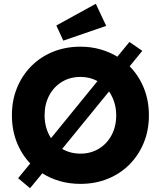

<svg xmlns="http://www.w3.org/2000/svg" viewBox="-20 -963 847 1016"><path d="M139 33 76 -20 140 -98Q94 -146 68.5 -211Q43 -276 43 -353Q43 -432 70 -498Q97 -564 145.5 -613Q194 -662 260.5 -689Q327 -716 406 -716Q461 -716 510.5 -702Q560 -688 601 -663L665 -741L733 -694L666 -612Q714 -564 741 -497.5Q768 -431 768 -353Q768 -274 741 -208Q714 -142 665.5 -93Q617 -44 550.5 -17Q484 10 406 10Q348 10 297 -4.5Q246 -19 204 -46ZM216 -353Q216 -284 250 -232L496 -534Q455 -556 406 -556Q351 -556 308 -530Q265 -504 240.5 -458Q216 -412 216 -353ZM406 -150Q460 -150 503 -176Q546 -202 570.5 -248Q595 -294 595 -353Q595 -389 585 -421Q575 -453 557 -479L309 -175Q352 -150 406 -150ZM315 -748 278 -828 487 -943 542 -826Z"/></svg>

Font: Lexend Deca
Style: Bold
Weight: 700
Designer: Bonnie Shaver-Troup, Thomas Jockin
Foundry: Lexend
Version: Version 1.008; ttfautohint (v1.8.4.7-5d5b)